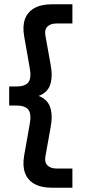

<svg xmlns="http://www.w3.org/2000/svg" viewBox="-20 -770 403 899"><path d="M224 109Q173 109 141 91Q109 73 97 39.5Q85 6 93 -41L119 -188Q128 -236 113 -256Q98 -276 56 -276H23V-365H56Q98 -365 113 -385Q128 -405 119 -453L93 -601Q85 -648 97 -681Q109 -714 141 -732Q173 -750 224 -750H319V-660H244Q216 -660 201.5 -645Q187 -630 193 -601L216 -473Q228 -414 215.5 -375Q203 -336 161 -321Q203 -305 215.5 -266Q228 -227 216 -168L193 -40Q187 -12 201.5 3.5Q216 19 244 19H319V109Z"/></svg>

Font: Instrument Sans Condensed SemiBold
Style: Regular
Weight: 600
Width: 3
Designer: Rodrigo Fuenzalida
Foundry: fragTYPE
Version: Version 1.000;gftools[0.9.28]